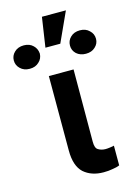

<svg xmlns="http://www.w3.org/2000/svg" viewBox="-216 -922 700 998"><g transform="rotate(-15 134.0 -423.0)"><path d="M200 -159Q200 -125 215 -116Q232 -105 255 -105Q265 -105 279 -107Q295 -109 301 -111V-5Q285 2 261 5Q242 9 214 9Q149 9 108 -27Q68 -64 68 -147V-548H201ZM242 -855 169 -695H89L113 -855ZM234 -717Q253 -736 285 -736Q316 -736 335 -717Q355 -699 355 -672Q355 -646 335 -628Q316 -610 285 -610Q254 -610 234 -628Q215 -646 215 -672Q215 -699 234 -717ZM-68 -717Q-49 -736 -17 -736Q14 -736 33 -717Q51 -700 53 -673Q52 -646 33 -629Q14 -610 -17 -610Q-49 -610 -68 -629Q-87 -647 -87 -673Q-87 -699 -68 -717Z"/></g></svg>

Font: Sinter Bold
Style: Regular
Weight: 700
Foundry: Adobe & rsms
Version: Version 1.000